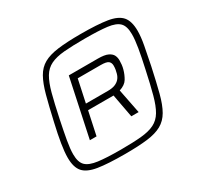

<svg xmlns="http://www.w3.org/2000/svg" viewBox="-149 -879 1111 1071"><g transform="rotate(-30 406.5 -344.0)"><path d="M368 8Q258 8 195.5 -2Q133 -12 106.5 -42Q80 -72 80 -134Q80 -170 88.5 -222.5Q97 -275 113 -344Q134 -437 151 -500Q168 -563 190 -602Q212 -641 247.5 -661Q283 -681 340.5 -688.5Q398 -696 487 -696Q595 -696 657 -686Q719 -676 745.5 -645.5Q772 -615 772 -552Q772 -515 762.5 -463.5Q753 -412 739 -344Q719 -251 702.5 -187.5Q686 -124 663.5 -85Q641 -46 605 -26Q569 -6 512 1Q455 8 368 8ZM236 -157 315 -529H502Q545 -529 566 -519Q587 -509 594.5 -494Q602 -479 602 -461Q602 -448 600.5 -433.5Q599 -419 595 -405Q587 -376 572 -351Q557 -326 519 -314L550 -157H503L475 -307H311L279 -157ZM360 -25Q440 -25 492 -30Q544 -35 577 -51.5Q610 -68 630.5 -102.5Q651 -137 667 -196Q683 -255 702 -344Q718 -416 726.5 -466.5Q735 -517 735 -552Q735 -604 712.5 -626.5Q690 -649 637.5 -655.5Q585 -662 495 -662Q414 -662 361 -657.5Q308 -653 274 -636.5Q240 -620 219.5 -585.5Q199 -551 183.5 -492.5Q168 -434 149 -344Q134 -272 125 -221Q116 -170 116 -135Q116 -84 139 -61.5Q162 -39 215.5 -32Q269 -25 360 -25ZM319 -345H460Q488 -345 506 -352Q524 -359 535.5 -372Q547 -385 552 -404Q555 -414 557 -426Q559 -438 559 -451Q559 -470 547 -480Q535 -490 498 -490H350Z"/></g></svg>

Font: Saira Expanded Light
Style: Italic
Weight: 300
Width: 7
Italic angle: -12°
Designer: Hector Gatti with collaboration of the Omnibus-Type team
Foundry: Omnibus-Type
Version: Version 1.101